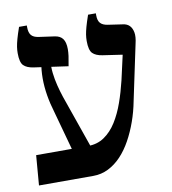

<svg xmlns="http://www.w3.org/2000/svg" viewBox="-75 -713 697 778"><g transform="rotate(-10 273.5 -323.5)"><path d="M23 0 33 -123H246Q285 -123 314 -143Q343 -163 364 -196.5Q385 -230 400 -272.5Q415 -315 426 -361L449 -463L368 -475Q341 -479 328 -492Q315 -505 315 -543Q315 -556 317 -569Q319 -582 324 -600Q329 -618 339 -647H371V-639Q371 -617 380.5 -606.5Q390 -596 410 -593L471 -584Q488 -582 498 -572Q508 -562 511.5 -544Q515 -526 508 -497L460 -270Q452 -228 438 -188.5Q424 -149 405 -114.5Q386 -80 362 -54.5Q338 -29 309 -14.5Q280 0 247 0ZM191 -82 136 -282Q125 -318 119 -354Q113 -390 113 -424.5Q113 -459 119 -490L157 -488Q154 -465 157 -439Q160 -413 166.5 -387Q173 -361 181 -337L262 -105ZM225 -455 84 -475Q57 -479 44 -492Q31 -505 31 -543Q31 -556 33 -569Q35 -582 40 -600Q45 -618 55 -647H87V-640Q87 -618 96 -607Q105 -596 126 -593L190 -584Q213 -581 223.5 -566.5Q234 -552 234 -524Q234 -511 232 -496Q230 -481 225 -455Z"/></g></svg>

Font: Noto Serif Hebrew Medium
Style: Regular
Weight: 500
Version: Version 2.003